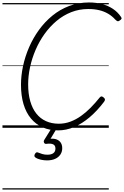

<svg xmlns="http://www.w3.org/2000/svg" viewBox="-20 -1035 1005 1555"><path d="M450 21Q381 21 325.5 -3.5Q270 -28 230.5 -75.5Q191 -123 170.5 -191.5Q150 -260 150 -348Q150 -422 166.5 -499.5Q183 -577 215.5 -652Q248 -727 295.5 -792.5Q343 -858 404 -908Q465 -958 540 -986.5Q615 -1015 701 -1015Q759 -1015 807.5 -1002Q856 -989 895 -963Q934 -937 960 -898Q967 -889 963.5 -882Q960 -875 948 -868Q938 -861 932 -863Q926 -865 914 -876Q888 -905 855.5 -924Q823 -943 783.5 -952.5Q744 -962 695 -962Q622 -962 557 -936.5Q492 -911 437.5 -865Q383 -819 340.5 -759.5Q298 -700 268.5 -631.5Q239 -563 223.5 -491.5Q208 -420 208 -352Q208 -275 225 -215.5Q242 -156 274 -115.5Q306 -75 352 -54Q398 -33 456 -33Q505 -33 549.5 -49.5Q594 -66 635 -95Q676 -124 714 -162.5Q752 -201 788 -246Q796 -255 803.5 -254Q811 -253 820 -245Q829 -238 830 -230Q831 -222 823 -211Q767 -137 705.5 -85Q644 -33 580 -6Q516 21 450 21ZM360 264Q337 264 311 258.5Q285 253 266 240Q258 234 258.5 226Q259 218 264 210Q270 201 276 199Q282 197 290 201Q305 207 323 212.5Q341 218 364 218Q395 218 412 205.5Q429 193 429 168Q429 143 410.5 134Q392 125 356 130Q348 131 344 128.5Q340 126 337 121Q334 114 334.5 108.5Q335 103 341 94L402 -4H445L378 108L363 94Q401 84 428 91Q455 98 469.5 117Q484 136 484 165Q484 195 468.5 217.5Q453 240 425.5 252Q398 264 360 264ZM0 490H861V500H0ZM0 -20H861V0H0ZM0 -505H861V-500H0ZM0 -1010H861V-1000H0Z"/></svg>

Font: Playwrite AU QLD Guides
Style: Regular
Weight: 400
Designer: Veronika Burian, José Scaglione
Foundry: TypeTogether
Version: Version 1.003